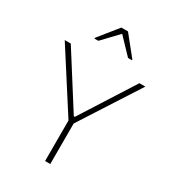

<svg xmlns="http://www.w3.org/2000/svg" viewBox="-218 -1038 1035 1153"><g transform="rotate(30 299.5 -461.5)"><path d="M281 0V-281L20 -688H62L296 -319H303L538 -688H579L317 -281V0ZM170 -785V-790L277 -923H323L430 -790V-785H403L300 -893L197 -785Z"/></g></svg>

Font: Saira Thin
Style: Regular
Weight: 100
Designer: Hector Gatti with collaboration of the Omnibus-Type team
Foundry: Omnibus-Type
Version: Version 1.101